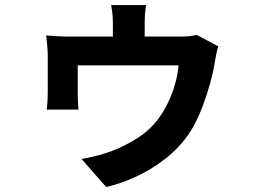

<svg xmlns="http://www.w3.org/2000/svg" viewBox="-20 -660 1040 771"><path d="M566.4 -639.7Q562.8 -614.6 561.9 -598.8Q561 -582.9 561 -566.4Q561 -556 561 -532.5Q561 -508.9 561 -484.2Q561 -459.6 561 -443.4H433.3Q433.3 -461.1 433.3 -485.8Q433.3 -510.5 433.3 -533.2Q433.3 -556 433.3 -566.4Q433.3 -582.9 432 -598.8Q430.8 -614.6 426.4 -639.7ZM856.7 -473.8Q851.8 -460.5 847.7 -438.9Q843.7 -417.3 841.7 -405.5Q836.3 -370.4 823.8 -325.4Q811.3 -280.5 794.4 -235.2Q777.4 -189.9 757.3 -153.6Q725.1 -94.6 671.7 -46.2Q618.4 2.2 550.8 37.4Q483.2 72.6 406.6 91.3L307.6 -21.5Q326.7 -25 350 -30.3Q373.3 -35.5 394.9 -42.1Q416.6 -48.7 430 -53.9Q481.9 -73.5 533.7 -106.6Q585.5 -139.7 622 -191.5Q641.1 -219 656.7 -252Q672.3 -285 682.9 -322Q693.5 -359 697 -397.4H292.1Q292.1 -387.3 292.1 -371Q292.1 -354.7 292.1 -336.8Q292.1 -318.9 292.1 -303.7Q292.1 -288.6 292.1 -279.6Q292.1 -266.1 293.1 -249.2Q294.1 -232.2 295.1 -220H167.9Q169.7 -234.5 170.7 -252.7Q171.7 -270.8 171.7 -286.6Q171.7 -296.4 171.7 -316.8Q171.7 -337.3 171.7 -361.7Q171.7 -386.2 171.7 -407.1Q171.7 -428.1 171.7 -438.9Q171.7 -453.2 169.6 -477.8Q167.5 -502.5 165.5 -517.6Q186.6 -515.8 212.8 -514.5Q239 -513.2 261.9 -513.2H700.1Q725.6 -513.2 742.5 -515Q759.4 -516.8 769.6 -520.1Z"/></svg>

Font: Noto Sans TC Thin
Style: Regular
Weight: 100
Designer: Ryoko NISHIZUKA 西塚涼子 (kana, bopomofo & ideographs); Paul D. Hunt (Latin, Greek & Cyrillic); Sandoll Communications 산돌커뮤니
Foundry: Adobe
Version: Version 2.004-H2;hotconv 1.0.118;makeotfexe 2.5.65603